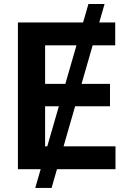

<svg xmlns="http://www.w3.org/2000/svg" viewBox="-20 -839 644 952"><path d="M154.8 92.8 418.5 -819.3H498.5L235.8 92.8ZM68.8 0V-727.5H551.3V-614.3H203.6V-423.3H525.4V-312H203.6V-113.3H552.7V0Z"/></svg>

Font: V-Inter
Style: SemiBold-600
Weight: 600
Designer: Rasmus Andersson
Foundry: rsms
Version: Version 4.000;git-4146feb